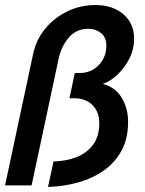

<svg xmlns="http://www.w3.org/2000/svg" viewBox="-20 -734 575 760"><path d="M192 -95Q243 -96 284 -112.5Q325 -129 349 -162Q373 -195 373 -246Q373 -292 345.5 -318.5Q318 -345 275 -345H255L276 -445H295Q341 -445 371 -476.5Q401 -508 401 -553Q401 -586 380 -603Q359 -620 330 -620Q281 -620 251.5 -584.5Q222 -549 212 -501L105 0H0L111 -520Q123 -577 159 -620.5Q195 -664 246.5 -689Q298 -714 358 -714Q426 -714 468.5 -677.5Q511 -641 511 -580Q511 -540 492.5 -503Q474 -466 445.5 -439Q417 -412 387 -402Q436 -389 461.5 -347.5Q487 -306 487 -251Q487 -186 461.5 -138.5Q436 -91 391.5 -59.5Q347 -28 290 -12Q233 4 170 6Z"/></svg>

Font: Raleway SemiBold
Style: Italic
Weight: 600
Italic angle: -12°
Designer: Matt McInerney, Pablo Impallari, Rodrigo Fuenzalida
Foundry: Matt McInerney, Pablo Impallari, Rodrigo Fuenzalida
Version: Version 4.026